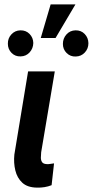

<svg xmlns="http://www.w3.org/2000/svg" viewBox="-20 -856 426 881"><path d="M108.9 -528.3H231.4L168.9 -157.2Q167.5 -144.5 167.5 -132.3Q167.5 -120.1 173.3 -111.8Q179.2 -103.5 194.8 -103Q203.1 -102.5 211.4 -104Q219.7 -105.5 228 -106.4L216.8 -6.3Q201.2 0 184.1 2.7Q167 5.4 149.9 4.9Q106 4.4 82.3 -17.6Q58.6 -39.6 50.3 -74.2Q42 -108.9 45.9 -147ZM167 -681.6 212.4 -835.9H326.2L234.9 -681.6ZM16.1 -655.3Q15.6 -680.2 32.2 -698.2Q48.8 -716.3 73.7 -716.8Q99.1 -717.3 115.7 -700.2Q132.3 -683.1 132.8 -658.7Q132.3 -633.8 116 -615.7Q99.6 -597.7 74.7 -597.2Q49.8 -596.2 33 -613.3Q16.1 -630.4 16.1 -655.3ZM268.6 -654.3Q268.6 -679.7 284.9 -698Q301.3 -716.3 326.7 -716.8Q352.1 -717.3 368.7 -700Q385.3 -682.6 385.7 -657.7Q385.7 -632.8 369.1 -615Q352.5 -597.2 327.6 -596.7Q302.7 -595.7 285.6 -612.8Q268.6 -629.9 268.6 -654.3Z"/></svg>

Font: Roboto Condensed SemiBold
Style: Italic
Weight: 600
Italic angle: -12°
Designer: Christian Robertson
Foundry: Google
Version: Version 3.008; 2023